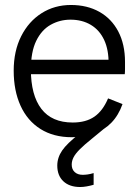

<svg xmlns="http://www.w3.org/2000/svg" viewBox="-20 -539 552 771"><path d="M268 12Q195 12 142.5 -21Q90 -54 62.5 -114.5Q35 -175 35 -255Q35 -334 65 -393.5Q95 -453 147 -486Q199 -519 265 -519Q330 -519 379 -491.5Q428 -464 455 -412.5Q482 -361 482 -290Q482 -275 482 -262Q482 -249 481 -241H78V-299H444L416 -281Q417 -338 398.5 -378Q380 -418 345 -439Q310 -460 263 -460Q220 -460 183.5 -439.5Q147 -419 125.5 -375Q104 -331 104 -260Q104 -157 146 -102Q188 -47 272 -47Q325 -47 359 -70.5Q393 -94 414 -144L472 -121Q456 -76 427.5 -46.5Q399 -17 359.5 -2.5Q320 12 268 12ZM302 212Q259 212 234.5 189Q210 166 210 126Q210 94 229.5 65.5Q249 37 298 -1L336 -31L362 -20L428 -47L349 18Q319 42 301 60Q283 78 275.5 92.5Q268 107 268 122Q268 141 280 152Q292 163 312 163Q321 163 332 161.5Q343 160 356 156V203Q342 207 328 209.5Q314 212 302 212Z"/></svg>

Font: TikTok Sans Light
Style: Regular
Weight: 300
Version: Version 4.000